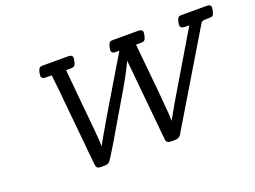

<svg xmlns="http://www.w3.org/2000/svg" viewBox="-105 -928 1551 1169"><g transform="rotate(-20 670.0 -343.0)"><path d="M213.9 -641.1Q217.8 -683.1 232.9 -690.9Q238.8 -693.8 252.9 -693.8H415Q442.9 -693.8 442.9 -672.9Q439 -632.8 425.8 -623Q419.9 -619.1 404.8 -619.1H374Q377 -576.2 388.9 -455.6Q400.9 -335 409.9 -237.5Q418.9 -140.1 418.9 -108.9L437 -143.1L519 -284.2L719.2 -619.1H694.8Q668 -619.1 668 -641.1Q671.9 -680.2 685.1 -689.9Q690.9 -693.8 706.1 -693.8H867.2Q897 -693.8 897 -672.9Q893.1 -632.8 879.9 -623Q874 -619.1 858.9 -619.1H827.1L857.9 -303.2L868.2 -183.1L871.1 -143.1L872.1 -108.9L925.8 -204.1L1171.9 -618.2Q1168 -618.2 1158 -618.7Q1147.9 -619.1 1144 -619.1Q1114.3 -619.1 1113.8 -641.1Q1117.7 -682.1 1131.8 -690.9Q1135.7 -693.8 1151.9 -693.8H1312Q1339.8 -693.8 1339.8 -672.9Q1339.8 -666 1335.4 -648.4Q1331.1 -630.9 1325.2 -625Q1318.4 -619.1 1299.8 -619.1Q1266.6 -619.1 1259.8 -617.2Q1252.9 -615.2 1246.1 -605L902.8 -32.2Q893.1 -14.2 888.9 -8.5Q884.8 -2.9 875 2.4Q865.2 7.8 850.1 7.8H827.1Q812 7.8 804.4 2.4Q796.9 -2.9 795.4 -8.5Q793.9 -14.2 793 -28.8L743.2 -543.9H742.2Q710 -474.1 650.9 -374L486.8 -95.2Q436 -10.3 426.8 -2Q417 7.8 395 7.8H368.2Q352.1 6.8 346.9 0Q341.8 -6.8 339.8 -21L297.9 -455.1Q293.9 -503.9 280.8 -619.1H244.1Q213.9 -619.1 213.9 -641.1Z"/></g></svg>

Font: CMU Concrete
Style: BoldItalic
Weight: 700
Italic angle: -14.04°
Version: Version 0.7.0